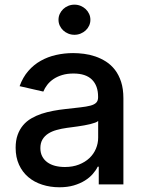

<svg xmlns="http://www.w3.org/2000/svg" viewBox="-20 -776 609 808"><path d="M45.8 -154.1Q45.8 -185 54.2 -208.3Q62.5 -231.5 77.1 -248.8Q91.6 -266 111.7 -277.7Q131.7 -289.4 154.8 -297.1Q177.9 -304.7 203.5 -309.5Q229 -314.3 255 -317.1Q291.9 -321.4 318 -324.2Q344.1 -327.1 360.6 -331.5Q377.1 -335.9 384.9 -343.9Q392.8 -351.9 392.8 -366.5V-369Q392.8 -415.5 366.8 -441.1Q340.9 -466.6 289.1 -466.6Q262.4 -466.6 241.5 -460.2Q220.5 -453.8 204.9 -443.2Q189.3 -432.5 178.8 -418.9Q168.3 -405.2 162.3 -390.6L62.5 -413.4Q76 -450.6 98.9 -477.1Q121.8 -503.6 151.5 -520.2Q181.1 -536.9 215.9 -544.7Q250.7 -552.6 287.6 -552.6Q309.3 -552.6 333.5 -549.5Q357.6 -546.5 381 -538.5Q404.5 -530.5 426 -516.9Q447.4 -503.2 463.8 -482.1Q480.1 -460.9 489.7 -431.5Q499.3 -402 499.3 -362.2V0H395.6V-74.6H391.3Q383.9 -59.3 370.4 -43.9Q356.9 -28.4 337 -16Q317.1 -3.6 290.5 4.3Q263.8 12.1 230.1 12.1Q191.4 12.1 157.7 1.2Q123.9 -9.6 99.1 -30.7Q74.2 -51.8 60 -82.9Q45.8 -114 45.8 -154.1ZM149.9 -152.7Q149.9 -133.2 157.5 -118.3Q165.1 -103.3 179 -93.2Q192.8 -83.1 211.8 -78.1Q230.8 -73.2 253.2 -73.2Q286.2 -73.2 312.3 -83.5Q338.4 -93.8 356.4 -110.8Q374.3 -127.8 383.7 -150.2Q393.1 -172.6 393.1 -196.7V-267Q389.2 -263.1 380.5 -259.9Q371.8 -256.7 359.9 -253.7Q348 -250.7 334.5 -248.4Q321 -246.1 307.7 -244.1Q294.4 -242.2 282.3 -240.6Q270.2 -239 261.7 -237.9Q238.6 -234.7 218.2 -229Q197.8 -223.4 182.7 -213.6Q167.6 -203.8 158.7 -188.9Q149.9 -174 149.9 -152.7ZM293.3 -756.4Q307.2 -756.4 319.2 -751.4Q331.3 -746.4 340.6 -737.7Q349.8 -729 355.1 -717.5Q360.4 -706 360.4 -692.8Q360.4 -679.7 355.1 -668.1Q349.8 -656.6 340.6 -648.1Q331.3 -639.6 319.2 -634.6Q307.2 -629.6 293.3 -629.6Q279.5 -629.6 267.2 -634.6Q255 -639.6 245.9 -648.1Q236.9 -656.6 231.5 -668.1Q226.2 -679.7 226.2 -692.8Q226.2 -706 231.5 -717.5Q236.9 -729 245.9 -737.7Q255 -746.4 267.2 -751.4Q279.5 -756.4 293.3 -756.4Z"/></svg>

Font: Cannonade Med
Style: Regular
Weight: 500
Designer: Rasmus Andersson
Foundry: rsms
Version: Version 3.012;git-f93a4a705